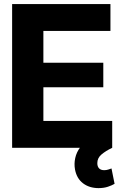

<svg xmlns="http://www.w3.org/2000/svg" viewBox="-20 -739 612 960"><path d="M40.6 0V-718.8H532.2V-584.4H196.9V-425.4H496.5V-302.7H196.9V-134.4H541V0ZM472.9 201.6Q426.4 201.4 395 177.4Q363.6 153.4 355.1 108.8Q349.8 80.1 356.2 51Q362.6 21.9 381 -2.3Q399.4 -26.5 430.3 -40.4L541 0Q508.4 15.6 487.5 33.3Q466.5 51 466.6 76.6Q466.5 93.6 475.3 102.7Q484.2 111.9 500.8 111.9Q512.6 111.9 521.6 108.7Q530.6 105.5 537.5 103.3L552.9 180.1Q540.2 187.7 520.1 194.5Q500 201.4 472.9 201.6Z"/></svg>

Font: Inter Display V
Style: Regular
Weight: 400
Designer: Rasmus Andersson
Foundry: rsms
Version: Version 3.015;git-src